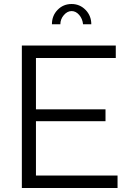

<svg xmlns="http://www.w3.org/2000/svg" viewBox="-20 -937 649 957"><path d="M280.8 -815.9H238.8Q238.8 -858.9 267.1 -887.9Q295.4 -917 336.9 -917Q377.9 -917 406.5 -887.7Q435.1 -858.4 435.1 -815.9H394Q391.1 -843.8 374.5 -862.8Q357.9 -881.8 336.9 -881.8Q315.4 -881.8 298.1 -861.6Q280.8 -841.3 280.8 -815.9ZM565.9 -62V0H88.9V-710H557.1V-647.9H159.2V-392.1H505.9V-333H159.2V-62Z"/></svg>

Font: Rawline
Style: Regular
Weight: 400
Designer: Matt McInerney, Pablo Impallari, Rodrigo Fuenzalida
Foundry: Matt McInerney, Pablo Impallari, Rodrigo Fuenzalida
Version: Version 4.020;PS 004.020;hotconv 1.0.88;makeotf.lib2.5.64775